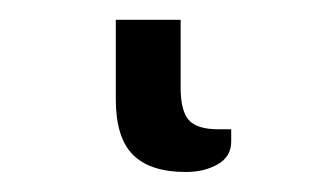

<svg xmlns="http://www.w3.org/2000/svg" viewBox="-20 14 314 191"><path d="M95.2 33.7H159.7V101.1Q159.7 124 167.7 133.3Q175.8 142.6 197.3 142.6H210V154.8Q210 169.9 196.5 177.5Q183.1 185.1 165 185.1Q129.4 185.1 112.3 168Q95.2 150.9 95.2 112.8Z"/></svg>

Font: Carlito
Style: Regular
Weight: 400
Designer: Lukasz Dziedzic
Foundry: tyPoland Lukasz Dziedzic
Version: Version 1.104